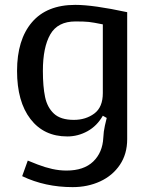

<svg xmlns="http://www.w3.org/2000/svg" viewBox="-20 -548 620 788"><path d="M418 -64 402 -73Q378 -31 339 -9.5Q300 12 256 12Q160 12 105 -59.5Q50 -131 50 -257Q50 -385 111 -456.5Q172 -528 289 -528Q363 -528 502 -498V23Q502 84 472 128.5Q442 173 391 196.5Q340 220 278 220Q165 220 71 175L94 111Q103 115 134 127Q165 139 194.5 145.5Q224 152 253 152Q324 152 362.5 115Q401 78 404 17Q405 -8 410.5 -32.5Q416 -57 418 -64ZM402 -166V-448Q363 -456 344.5 -458Q326 -460 290 -460Q217 -460 186.5 -407Q156 -354 156 -257Q156 -193 165 -150Q174 -107 201.5 -81.5Q229 -56 283 -56Q332 -56 367 -82Q402 -108 402 -166Z"/></svg>

Font: Voces
Style: Regular
Weight: 400
Designer: Ana Paula Megda, Pablo Ugerman
Foundry: Ana Paula Megda, Pablo Ugerman
Version: Version 1.100